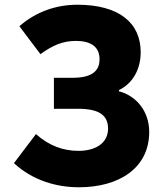

<svg xmlns="http://www.w3.org/2000/svg" viewBox="-20 -778 687 812"><path d="M314 14C482 14 611 -66 611 -220C611 -308 556 -373 483 -392V-397C543 -426 575 -487 575 -557C575 -682 483 -758 307 -758C216 -758 130 -727 62 -667L151 -549C201 -585 244 -605 301 -605C360 -605 401 -583 401 -528C401 -479 371 -449 286 -449H208V-318H309C396 -318 437 -293 437 -234C437 -174 386 -140 312 -140C248 -140 188 -161 132 -211L39 -88C118 -15 218 14 314 14Z"/></svg>

Font: Noto Sans CJK TC Black
Style: Regular
Weight: 900
Designer: Ryoko NISHIZUKA 西塚涼子 (kana, bopomofo & ideographs); Paul D. Hunt (Latin, Greek & Cyrillic); Sandoll Communications 산돌커뮤니
Foundry: Adobe
Version: Version 2.004;hotconv 1.0.118;makeotfexe 2.5.65603